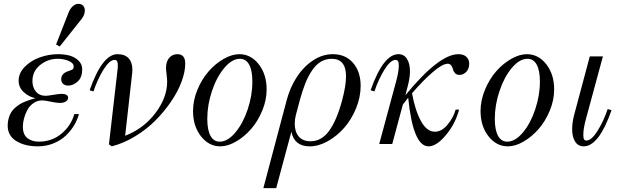

<svg xmlns="http://www.w3.org/2000/svg" viewBox="-20 -750 3248 1000"><path d="M282.2 -467.8Q313 -467.8 339.8 -461.2Q366.7 -454.6 387.5 -435.8Q408.2 -417 408.2 -388.2Q408.2 -347.2 384.8 -325.7Q361.3 -304.2 335.9 -304.2Q319.3 -304.2 309.1 -313Q298.8 -321.8 298.8 -336.9Q298.8 -368.2 336.9 -379.9Q354 -385.3 358.9 -389.2Q363.8 -393.1 363.8 -402.8Q363.8 -421.9 337.6 -432.9Q311.5 -443.8 280.8 -443.8Q229 -443.8 189 -411.4Q148.9 -378.9 148.9 -328.1Q148.9 -294.9 167.2 -272.9Q185.5 -251 217.8 -251Q229 -251 257.8 -256.1Q286.6 -261.2 301.8 -261.2Q315.9 -261.2 325.4 -256.1Q335 -251 335 -241.2Q335 -229.5 323.2 -221.7Q311.5 -213.9 292 -213.9Q274.4 -213.9 243.7 -220.5Q212.9 -227.1 200.2 -227.1Q174.8 -227.1 154.3 -212.9Q133.8 -198.7 122.3 -177Q110.8 -155.3 105 -132.8Q99.1 -110.4 99.1 -90.8Q99.1 -48.8 122.8 -30.5Q146.5 -12.2 182.1 -12.2Q249.5 -12.2 299.3 -53Q349.1 -93.8 367.2 -155.8H391.1Q383.3 -126 366 -97.2Q348.6 -68.4 322.5 -43.5Q296.4 -18.6 258.5 -3.2Q220.7 12.2 176.8 12.2Q109.4 12.2 64.7 -15.4Q20 -43 20 -96.2Q20 -117.2 25.4 -135.3Q30.8 -153.3 38.8 -166Q46.9 -178.7 60.1 -189.9Q73.2 -201.2 84.5 -208Q95.7 -214.8 112.5 -221.4Q129.4 -228 139.4 -231.2Q149.4 -234.4 165 -238.8Q132.3 -244.6 104.7 -269Q77.1 -293.5 77.1 -330.1Q77.1 -369.6 109.1 -402.1Q141.1 -434.6 187.5 -451.2Q233.9 -467.8 282.2 -467.8ZM291 -507.8 272 -518.1 338.9 -689Q347.2 -707.5 360.6 -718.8Q374 -730 387.2 -730Q404.8 -730 413.3 -720.2Q421.9 -710.4 421.9 -694.8Q421.9 -668.9 397 -641.1Z M466.8 -273.9 446.8 -279.8Q512.7 -467.8 591.8 -467.8Q630.4 -467.8 649.9 -446.5Q669.4 -425.3 669.4 -388.2Q669.4 -375 668.5 -369.1L631.8 -43Q727.5 -79.6 789.1 -160.6Q850.6 -241.7 850.6 -324.2Q850.6 -338.9 847.7 -362.3Q844.7 -385.7 844.7 -396Q844.7 -429.7 861.3 -448.7Q877.9 -467.8 903.8 -467.8Q944.8 -467.8 944.8 -418.9Q944.8 -377 926 -325.7Q907.2 -274.4 871.8 -222.2Q836.4 -169.9 790.3 -123.3Q744.1 -76.7 684.3 -40.3Q624.5 -3.9 562.5 12.2L547.4 2L592.8 -392.1Q593.8 -397 593.8 -408.2Q593.8 -424.3 589.8 -431.2Q585.9 -438 576.7 -438Q550.8 -438 519.5 -388.2Q488.3 -338.4 466.8 -273.9Z M1124.5 -12.2Q1165.5 -12.2 1205.3 -59.3Q1245.1 -106.4 1269.8 -179.4Q1294.4 -252.4 1294.4 -325.2Q1294.4 -382.3 1277.8 -413.1Q1261.2 -443.8 1229.5 -443.8Q1188.5 -443.8 1148.7 -396.7Q1108.9 -349.6 1084.2 -276.6Q1059.6 -203.6 1059.6 -130.9Q1059.6 -73.7 1076.2 -43Q1092.8 -12.2 1124.5 -12.2ZM1127.4 12.2Q1067.9 12.2 1026.6 -40.3Q985.4 -92.8 985.4 -171.9Q985.4 -227.5 1008.3 -282.7Q1031.2 -337.9 1066.2 -377.9Q1101.1 -418 1144.3 -442.9Q1187.5 -467.8 1226.6 -467.8Q1286.6 -467.8 1327.6 -415.3Q1368.7 -362.8 1368.7 -284.2Q1368.7 -228.5 1345.7 -173.3Q1322.8 -118.2 1287.8 -78.1Q1252.9 -38.1 1209.7 -12.9Q1166.5 12.2 1127.4 12.2Z M1593.3 12.2Q1512.7 12.2 1497.6 -64L1418.5 230H1351.6L1473.1 -228Q1490.7 -294.4 1525.6 -348.4Q1560.5 -402.3 1609.9 -435.1Q1659.2 -467.8 1713.4 -467.8Q1779.8 -467.8 1819.1 -422.1Q1858.4 -376.5 1858.4 -303.2Q1858.4 -244.1 1834.5 -185.8Q1810.5 -127.4 1772.9 -84.5Q1735.4 -41.5 1687.3 -14.6Q1639.2 12.2 1593.3 12.2ZM1541.5 -228 1520.5 -148.9Q1515.1 -127.9 1515.1 -106Q1515.1 -63 1536.4 -38.6Q1557.6 -14.2 1597.2 -14.2Q1654.8 -14.2 1694.3 -68.8Q1733.9 -123.5 1761.2 -225.1Q1782.2 -302.7 1782.2 -352.1Q1782.2 -443.8 1707.5 -443.8Q1676.8 -443.8 1651.1 -428.5Q1625.5 -413.1 1605.5 -383.5Q1585.4 -354 1570.3 -316.2Q1555.2 -278.3 1541.5 -228Z M1930.2 -273.9 1910.2 -279.8Q1976.1 -467.8 2055.2 -467.8Q2084.5 -467.8 2099.9 -443.1Q2115.2 -418.5 2115.2 -378.9Q2115.2 -345.2 2104 -303.2L2091.3 -253.9Q2266.6 -467.8 2367.2 -467.8Q2394.5 -467.8 2409.2 -453.9Q2423.8 -439.9 2423.8 -418Q2423.8 -392.1 2408.7 -376Q2393.6 -359.9 2373 -359.9Q2358.4 -359.9 2350.1 -368.9Q2341.8 -377.9 2339.4 -388.9Q2336.9 -399.9 2330.3 -408.9Q2323.7 -418 2312 -418Q2284.2 -418 2232.9 -373.5Q2181.6 -329.1 2126 -264.2Q2142.1 -174.8 2172.6 -119.4Q2203.1 -64 2245.1 -64Q2281.2 -64 2312 -101.8Q2342.8 -139.6 2353 -179.2H2371.1Q2352.5 -106.9 2303.2 -47.4Q2253.9 12.2 2211.9 12.2Q2131.3 12.2 2106 -241.2Q2087.9 -218.8 2078.1 -205.1L2022.9 0H1955.1L2042 -321.8Q2057.1 -376 2057.1 -408.2Q2057.1 -424.3 2053.2 -431.2Q2049.3 -438 2040 -438Q2014.2 -438 1982.9 -388.2Q1951.7 -338.4 1930.2 -273.9Z M2622.1 -12.2Q2663.1 -12.2 2702.9 -59.3Q2742.7 -106.4 2767.3 -179.4Q2792 -252.4 2792 -325.2Q2792 -382.3 2775.4 -413.1Q2758.8 -443.8 2727.1 -443.8Q2686 -443.8 2646.2 -396.7Q2606.4 -349.6 2581.8 -276.6Q2557.1 -203.6 2557.1 -130.9Q2557.1 -73.7 2573.7 -43Q2590.3 -12.2 2622.1 -12.2ZM2625 12.2Q2565.4 12.2 2524.2 -40.3Q2482.9 -92.8 2482.9 -171.9Q2482.9 -227.5 2505.9 -282.7Q2528.8 -337.9 2563.7 -377.9Q2598.6 -418 2641.8 -442.9Q2685.1 -467.8 2724.1 -467.8Q2784.2 -467.8 2825.2 -415.3Q2866.2 -362.8 2866.2 -284.2Q2866.2 -228.5 2843.3 -173.3Q2820.3 -118.2 2785.4 -78.1Q2750.5 -38.1 2707.3 -12.9Q2664.1 12.2 2625 12.2Z M3145 -182.1 3165 -175.8Q3099.1 12.2 3020 12.2Q2990.7 12.2 2975.3 -12.7Q2960 -37.6 2960 -77.1Q2960 -112.3 2970.7 -152.8L3051.8 -456.1H3120.1L3032.7 -133.8Q3018.1 -81.5 3018.1 -47.9Q3018.1 -31.2 3021.7 -24.7Q3025.4 -18.1 3034.7 -18.1Q3060.5 -18.1 3092 -68.1Q3123.5 -118.2 3145 -182.1Z"/></svg>

Font: Flanker Steampunk
Style: Italic
Weight: 400
Italic angle: -12°
Designer: Alexey Kryukov, Leonardo Di Lena
Foundry: Alexey Kryukov, Leonardo Di Lena
Version: 1.210